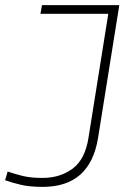

<svg xmlns="http://www.w3.org/2000/svg" viewBox="-46 -720 486 750"><path d="M-26 -16 -16 -50Q10 -41 41.5 -33Q73 -25 120 -25Q189 -25 238 -61.5Q287 -98 300 -184L377 -666H112L118 -700H420L337 -181Q306 10 121 10Q70 10 36 2Q2 -6 -26 -16Z"/></svg>

Font: Georama ExtraLight
Style: Italic
Weight: 200
Italic angle: -9°
Designer: Jean-Baptiste Levee
Foundry: Production Type
Version: Version 1.000